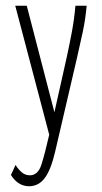

<svg xmlns="http://www.w3.org/2000/svg" viewBox="-20 -473 353 667"><path d="M81 174Q43 174 18 135L34 100Q44 116 56 126Q68 136 84 136Q112 136 124 98.5Q136 61 151 -5L33 -453H73L169 -83L212 -275Q222 -321 230 -364Q238 -407 242 -453H281Q277 -407 267.5 -362Q258 -317 247 -270L172 52Q157 117 135.5 145.5Q114 174 81 174Z"/></svg>

Font: Inconsolata ExtraCondensed Light
Style: Regular
Weight: 300
Width: 2
Monospace: yes
Designer: Raph Levien, Cyreal, Brenton Simpson
Foundry: Raph Levien, Cyreal, Google
Version: Version 3.100; ttfautohint (v1.8.4.7-5d5b)